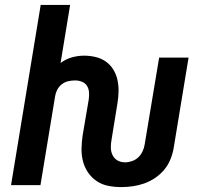

<svg xmlns="http://www.w3.org/2000/svg" viewBox="-20 -755 840 783"><path d="M475 8Q448 8 422 3Q396 -2 375 -16Q354 -30 339.5 -51Q325 -72 318.5 -97Q312 -122 312.5 -149Q313 -176 317 -203L342 -350Q344 -365 343 -379Q342 -393 335 -404.5Q328 -416 314.5 -421.5Q301 -427 287 -427Q273 -427 259 -424Q245 -421 233 -412Q221 -403 214 -390Q207 -377 205 -364L145 0H25L146 -735H266L227 -498Q248 -514 273 -521Q298 -528 323 -528Q347 -528 370 -522.5Q393 -517 411.5 -504Q430 -491 442 -471.5Q454 -452 459 -429Q464 -406 463.5 -382Q463 -358 459 -334L435 -186Q432 -170 432 -153.5Q432 -137 439 -122.5Q446 -108 459.5 -100.5Q473 -93 490 -93Q504 -93 518.5 -98Q533 -103 544 -113.5Q555 -124 561.5 -138Q568 -152 570 -166L629 -520H749L688 -150Q684 -127 674.5 -104Q665 -81 649 -62Q633 -43 612 -29Q591 -15 568.5 -7Q546 1 522 4.5Q498 8 475 8Z"/></svg>

Font: Iosevka Aile Oblique
Style: Bold
Weight: 700
Italic angle: -9°
Designer: Belleve Invis
Foundry: Belleve Invis
Version: Version 31.1.0; ttfautohint (v1.8.4)